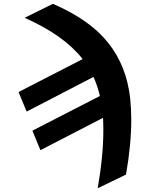

<svg xmlns="http://www.w3.org/2000/svg" viewBox="-20 -791 800 1024"><path d="M501.1 213.1Q516.3 125 523.8 47.9Q531.2 -29.1 531.2 -97.3Q531.2 -114.3 530.7 -130.5Q530.2 -146.7 529.5 -162.6L195.7 9.9L152.7 -94.1L512.8 -279.1Q500 -333.1 478.7 -380.7L122.2 -196L78.8 -300.1L420.8 -475.9Q320.7 -603.7 111.2 -696L262.1 -770.6Q460.6 -685 557.9 -561.4Q655.5 -438.2 674.4 -265.3Q677.2 -238.3 678.6 -210.4Q680 -182.5 680 -152.7Q680 -86.3 673.1 -13.5Q666.2 59.3 652 139.9Z"/></svg>

Font: Linik Sans
Style: Bold Italic
Weight: 700
Italic angle: 9°
Designer: Fonts by Rasmus Andersson / Changes by Cristiano Sobral with parts from Marc Monis
Foundry: rsms
Version: Version 3.020; ttfautohint (v1.6)